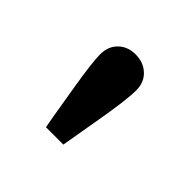

<svg xmlns="http://www.w3.org/2000/svg" viewBox="-77 -784 406 406"><g transform="rotate(45 125.5 -581.5)"><path d="M93 -488Q91 -499 80.5 -563Q70 -627 70 -650Q70 -674 85 -688.5Q100 -703 123 -703Q147 -703 162.5 -688.5Q178 -674 178 -650Q178 -621 164.5 -544Q151 -467 150 -460H98Z"/></g></svg>

Font: Caladea
Style: Bold
Weight: 700
Designer: Carolina Giovagnoli and Andres Torresi
Foundry: Carolina Giovagnoli & Andres Torresi
Version: Version 1.001